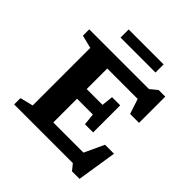

<svg xmlns="http://www.w3.org/2000/svg" viewBox="-242 -1064 1278 1278"><g transform="rotate(45 397.0 -425.0)"><path d="M51.5 0V-59.5L143.5 -82.5V-624.5L51.5 -647.5V-707H614L663.5 -748H726V-501H642L607 -607.5H320.5V-414H469.5L478 -495H555V-240H478L469.5 -323H320.5V-99.5H604.5L669 -238H753.5L709.5 42.5H638.5L604 0ZM237.5 -815.5V-892H566.5V-815.5Z"/></g></svg>

Font: Newsreader 6pt SemiBold
Style: Regular
Weight: 600
Designer: Hugues Gentile
Foundry: Production Type
Version: Version 1.003; ttfautohint (v1.8.3)